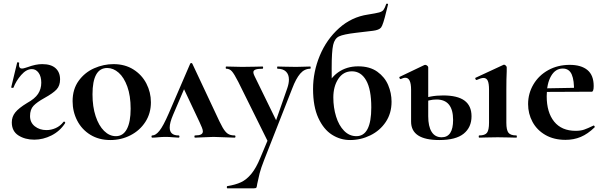

<svg xmlns="http://www.w3.org/2000/svg" viewBox="-20 -747 3272 1042"><path d="M53 -271Q52 -270 48 -270Q40 -270 41 -274L73 -407Q73 -409 77 -409Q80 -409 82.5 -407.5Q85 -406 84 -405Q83 -401 83 -395Q83 -375 99 -375Q106 -375 116.5 -378.5Q127 -382 131 -383Q174 -399 209 -399Q257 -399 281.5 -377Q306 -355 306 -316Q306 -282 287 -261.5Q268 -241 221 -215Q181 -193 162 -173Q143 -153 143 -117Q143 -82 169 -61.5Q195 -41 232 -41Q258 -41 282.5 -52Q307 -63 324 -85Q325 -87 328 -87Q331 -87 333 -84Q335 -81 333 -78Q305 -35 259.5 -12Q214 11 166 11Q116 11 80 -12Q44 -35 44 -83Q44 -113 62.5 -136.5Q81 -160 127 -188Q169 -211 186.5 -237.5Q204 -264 204 -298Q204 -332 189.5 -352Q175 -372 153 -372Q123 -372 95 -340Q67 -308 53 -271Z M374 -198Q374 -263 407 -308.5Q440 -354 491 -376.5Q542 -399 596 -399Q658 -399 704 -370Q750 -341 774.5 -293.5Q799 -246 799 -192Q799 -132 769 -85.5Q739 -39 688.5 -13Q638 13 579 13Q517 13 470.5 -15.5Q424 -44 399 -92.5Q374 -141 374 -198ZM689 -157Q689 -227 671 -277Q653 -327 624 -352.5Q595 -378 562 -378Q482 -378 482 -235Q482 -168 499 -116.5Q516 -65 545 -36.5Q574 -8 609 -8Q648 -8 668.5 -46.5Q689 -85 689 -157Z M807 -12Q825 -12 845.5 -37.5Q866 -63 896 -132L1012 -401Q1014 -405 1018 -405Q1022 -405 1024 -401L1148 -137Q1174 -80 1188 -55.5Q1202 -31 1216 -21.5Q1230 -12 1253 -12Q1258 -12 1258 -6Q1258 0 1253 0Q1235 0 1197 -2Q1157 -4 1139 -4Q1123 -4 1087 -2Q1053 0 1039 0Q1035 0 1035 -6Q1035 -12 1039 -12Q1061 -12 1071 -17.5Q1081 -23 1081 -34Q1081 -42 1075.5 -55.5Q1070 -69 1063 -84L973 -275L1017 -352L919 -123Q901 -81 901 -55Q901 -12 949 -12Q954 -12 954 -6Q954 0 949 0Q938 0 918 -2Q898 -4 880 -4Q859 -4 839 -2Q821 0 807 0Q802 0 802 -6Q802 -12 807 -12Z M1445 -15 1443 40 1273 -303Q1251 -346 1238.5 -360Q1226 -374 1208 -374Q1205 -374 1205 -380Q1205 -386 1208 -386Q1236 -386 1251 -385L1293 -384L1362 -385Q1378 -386 1405 -386Q1408 -386 1408 -380Q1408 -374 1405 -374Q1379 -374 1367 -369.5Q1355 -365 1355 -355Q1355 -347 1361 -335L1488 -75L1451 -16L1539 -268Q1548 -294 1548 -315Q1548 -343 1532 -358.5Q1516 -374 1486 -374Q1484 -374 1484 -380Q1484 -386 1486 -386Q1513 -386 1527 -385L1587 -384L1627 -385Q1639 -386 1664 -386Q1666 -386 1666 -380Q1666 -374 1664 -374Q1632 -374 1609 -347Q1586 -320 1566 -267L1414 120Q1396 166 1389 193.5Q1382 221 1376 251Q1374 267 1371.5 271Q1369 275 1358 275H1214Q1211 275 1211 269Q1211 263 1214 263Q1258 256 1288 242Q1318 228 1344 196.5Q1370 165 1393 109Z M1679 -264Q1679 -357 1715.5 -445Q1752 -533 1820 -594Q1888 -655 1977 -668Q2021 -675 2037.5 -679.5Q2054 -684 2061 -693Q2068 -702 2076 -725Q2077 -728 2082 -727Q2087 -726 2086 -723L2077 -687Q2059 -611 2048 -597.5Q2037 -584 2004.5 -580Q1972 -576 1954 -574Q1923 -570 1912 -569Q1844 -561 1820 -549.5Q1796 -538 1788 -503Q1780 -468 1780 -375L1781 -206L1745 -256Q1768 -321 1814.5 -354Q1861 -387 1924 -387Q1987 -387 2027.5 -358Q2068 -329 2086.5 -285.5Q2105 -242 2105 -195Q2105 -132 2073.5 -85Q2042 -38 1990 -12.5Q1938 13 1880 13Q1827 13 1781.5 -16Q1736 -45 1707.5 -107Q1679 -169 1679 -264ZM1995 -164Q1995 -262 1967 -311Q1939 -360 1890 -360Q1843 -360 1816 -319Q1789 -278 1789 -218Q1789 -163 1804 -114.5Q1819 -66 1847.5 -37Q1876 -8 1914 -8Q1995 -8 1995 -164Z M2211 -87V-260Q2211 -325 2180 -325Q2169 -325 2155 -318H2154Q2150 -318 2148 -323.5Q2146 -329 2149 -330L2283 -394L2288 -395Q2293 -395 2298.5 -390.5Q2304 -386 2304 -382V-116Q2304 -61 2322.5 -31.5Q2341 -2 2377 -2Q2439 -2 2439 -96Q2439 -207 2349 -207Q2308 -207 2268 -187L2262 -206Q2313 -229 2385 -229Q2463 -229 2501 -201Q2539 -173 2539 -116Q2539 -56 2496.5 -21.5Q2454 13 2364 13Q2211 13 2211 -87ZM2581 -12Q2612 -12 2623 -26.5Q2634 -41 2634 -81V-260Q2634 -294 2627 -309Q2620 -324 2604 -324Q2591 -324 2567 -313H2566Q2562 -313 2560 -318.5Q2558 -324 2561 -325L2712 -395L2715 -396Q2720 -396 2725 -391Q2730 -386 2730 -382V-360Q2728 -320 2728 -262V-81Q2728 -41 2739.5 -26.5Q2751 -12 2782 -12Q2785 -12 2785 -6Q2785 0 2782 0Q2756 0 2741 -1L2681 -2L2622 -1Q2607 0 2581 0Q2578 0 2578 -6Q2578 -12 2581 -12Z M2846 -182Q2846 -240 2875 -289Q2904 -338 2955.5 -366.5Q3007 -395 3072 -395Q3134 -395 3168 -367Q3202 -339 3202 -280Q3202 -249 3191 -249H3095Q3097 -310 3083 -342.5Q3069 -375 3034 -375Q2994 -375 2970.5 -334Q2947 -293 2947 -225Q2947 -137 2987.5 -87Q3028 -37 3104 -37Q3131 -37 3150 -43.5Q3169 -50 3200 -65L3202 -66Q3204 -66 3206.5 -62Q3209 -58 3207 -56Q3170 -20 3132 -4Q3094 12 3049 12Q2986 12 2940 -14.5Q2894 -41 2870 -85.5Q2846 -130 2846 -182ZM2911 -267 3130 -271V-249L2912 -248Z"/></svg>

Font: Cormorant Infant
Style: Bold
Weight: 700
Designer: Christian Thalmann (Catharsis Fonts)
Foundry: Catharsis Fonts
Version: Version 4.000